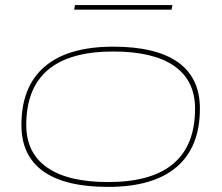

<svg xmlns="http://www.w3.org/2000/svg" viewBox="-20 -723 871 753"><path d="M404 10Q236 10 150 -51Q64 -112 64 -233Q64 -384 155.5 -462Q247 -540 424 -540Q592 -540 678 -479Q764 -418 764 -297Q764 -146 672.5 -68Q581 10 404 10ZM404 -9Q745 -9 745 -297Q745 -407 663.5 -464Q582 -521 424 -521Q83 -521 83 -233Q83 -123 165 -66Q247 -9 404 -9ZM271 -685 274 -703H656L653 -685Z"/></svg>

Font: Georama ExtraExtended Thin
Style: Italic
Weight: 100
Width: 8
Italic angle: -9°
Designer: Jean-Baptiste Levee
Foundry: Production Type
Version: Version 1.000